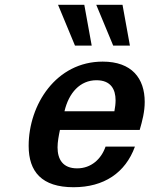

<svg xmlns="http://www.w3.org/2000/svg" viewBox="-20 -771 626 804"><path d="M364 -580 333 -751H223L294 -580ZM524 -580 493 -751H383L454 -580ZM100 -160C100 -52 155 13 288 13C415 13 505 -47 545 -157H422C404 -105 362 -66 303 -66C243 -66 221 -104 221 -154C221 -177 226 -203 231 -227H565C576 -265 586 -303 586 -344C586 -443 532 -513 410 -513C215 -513 100 -333 100 -160ZM250 -305C268 -382 315 -435 384 -435C444 -435 464 -397 464 -351C464 -336 462 -321 459 -305Z"/></svg>

Font: Perun SemiBold Italic
Style: Regular
Weight: 400
Italic angle: -12°
Foundry: Copyright (c) Stefan Peev, Context Ltd, 2016
Version: Version 1.026